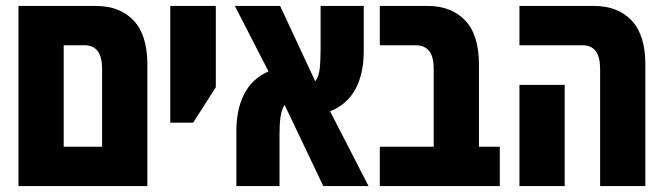

<svg xmlns="http://www.w3.org/2000/svg" viewBox="-20 -625 2240 645"><path d="M42 0V-605H302Q383 -605 429 -556Q475 -507 475 -409V0ZM194 -132H323V-394Q323 -473 264 -473H194Z M552 -213V-605H705V-332L629 -213Z M774 0V-183Q774 -258 800.5 -309.5Q827 -361 882 -385L769 -605H921L1039 -352Q1051 -367 1054 -394Q1057 -421 1057 -463V-605H1202V-454Q1202 -377 1174 -325.5Q1146 -274 1089 -251L1218 0H1066L936 -273Q926 -257 922.5 -233Q919 -209 919 -174V0Z M1256 0V-132H1437V-393Q1437 -435 1421.5 -454Q1406 -473 1377 -473H1256V-605H1417Q1496 -605 1542.5 -556.5Q1589 -508 1589 -408V-132H1659V0Z M1996 0V-394Q1996 -473 1937 -473H1725V-605H1975Q2056 -605 2102 -556Q2148 -507 2148 -409V0ZM1725 0V-340H1877V0Z"/></svg>

Font: Noto Sans Hebrew ExtraCondensed ExtraBold
Style: Regular
Weight: 800
Width: 2
Designer: Monotype Design Team
Foundry: Monotype Imaging Inc.
Version: Version 2.004; ttfautohint (v1.8.4.7-5d5b)